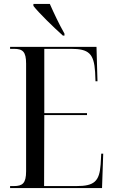

<svg xmlns="http://www.w3.org/2000/svg" viewBox="-20 -951 576 971"><path d="M298 -771H306V-781C278 -830 252 -886 232 -931H149V-921C176 -886 251 -813 298 -771ZM31 0H496L502 -174H492L489 -120C483 -34 457 -10 367 -10H203L204 -369H420V-379H204V-704H339C429 -704 455 -680 461 -587L463 -540H473L468 -714H31V-704H50C95 -704 112 -690 112 -629V-85C112 -24 94 -10 50 -10H31Z"/></svg>

Font: Noto Serif Display Condensed
Style: Regular
Weight: 400
Width: 3
Designer: Monotype Design Team
Foundry: Monotype Imaging Inc.
Version: Version 2.009